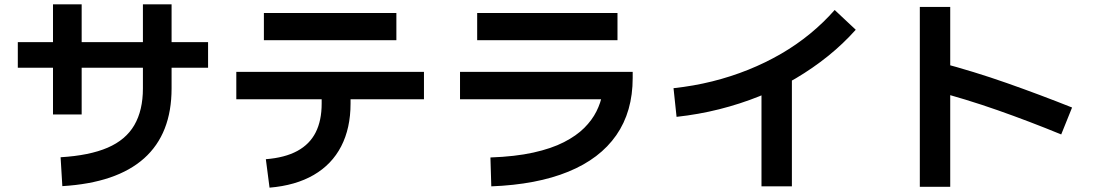

<svg xmlns="http://www.w3.org/2000/svg" viewBox="-20 -806 5040 884"><path d="M62 -494V-612H938V-494ZM356 -279H224V-786H356ZM267 51 259 -82Q392 -90 475.5 -126Q559 -162 598.5 -230Q638 -298 638 -399V-786H770V-399Q770 -190 643.5 -77Q517 36 267 51Z M1932 -475V-349H1068V-475ZM1221 58 1204 -73Q1292 -80 1349 -111Q1406 -142 1433.5 -196.5Q1461 -251 1461 -329V-426H1594V-329Q1594 -216 1551 -132.5Q1508 -49 1424.5 -0.5Q1341 48 1221 58ZM1805 -746V-621H1195V-746Z M2842 -475V-349H2098V-475ZM2823 -746V-621H2177V-746ZM2242 52 2238 -81Q2352 -85 2435.5 -103.5Q2519 -122 2576.5 -151.5Q2634 -181 2670 -217Q2706 -253 2726 -293Q2746 -333 2753 -372.5Q2760 -412 2760 -447V-475H2893V-447Q2893 -292 2817.5 -183.5Q2742 -75 2596.5 -15.5Q2451 44 2242 52Z M3095 -268 3081 -400Q3174 -410 3260 -431.5Q3346 -453 3425.5 -485Q3505 -517 3576.5 -558.5Q3648 -600 3710 -651Q3772 -702 3823 -760L3920 -669Q3862 -604 3792.5 -548Q3723 -492 3643.5 -445Q3564 -398 3475.5 -362.5Q3387 -327 3291.5 -303Q3196 -279 3095 -268ZM3486 -453H3626V52H3486Z M4355 54H4215V-774H4355ZM4916 -311 4866 -187Q4720 -247 4573.5 -298.5Q4427 -350 4271 -391L4305 -519Q4464 -477 4616 -423.5Q4768 -370 4916 -311Z"/></svg>

Font: Murecho Thin SemiBold
Style: Regular
Weight: 600
Version: Version 1.010